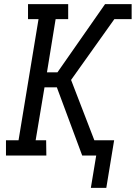

<svg xmlns="http://www.w3.org/2000/svg" viewBox="-20 -755 659 932"><path d="M421 157 447 0H379L256 -331H196L153 -74H204L205 0H9V-74H70L167 -662H116V-735H311V-662H250L208 -404H259L490 -735H619V-662H535L325 -367L438 -74H534L496 157Z"/></svg>

Font: Iosevka HT Extended
Style: Italic
Weight: 400
Width: 7
Italic angle: -9°
Monospace: yes
Designer: Belleve Invis
Foundry: Belleve Invis
Version: Version 32.3.0; ttfautohint (v1.8.4)